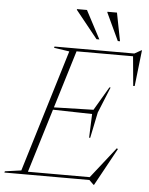

<svg xmlns="http://www.w3.org/2000/svg" viewBox="-101 -968 809 1042"><g transform="rotate(5 303.0 -447.0)"><path d="M254 -685.5 170 -698 172 -705H298L82.5 0H-39.5L-37.5 -7L51 -19.5ZM600.5 -696 623 -689.5H256L261 -705H606.5L644 -726H646.5L624 -529.5L616 -529ZM448 24 423.5 0H45.5L50.5 -15.5H445.5L418.5 -8.5L557 -184.5L563 -180.5L451 24ZM408 -228.5H402L407 -358L182 -363L186.5 -375.5L412.5 -381.5L488 -510H494.5L437 -369ZM411 -764.5H395.5L275.5 -914V-918H330ZM523.5 -764.5H511.5L441.5 -914V-918H493.5Z"/></g></svg>

Font: Newsreader 60pt ExtraLight
Style: Italic
Weight: 250
Italic angle: -17°
Designer: Hugues Gentile
Foundry: Production Type
Version: Version 1.003